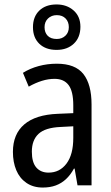

<svg xmlns="http://www.w3.org/2000/svg" viewBox="-20 -832 499 862"><path d="M235 -546Q318 -546 354.5 -499.5Q391 -453 391 -363V0H328L315 -75H312Q296 -46 276 -27.5Q256 -9 230.5 0.5Q205 10 172 10Q129 10 98.5 -11Q68 -32 53 -68Q38 -104 38 -150Q38 -230 89 -273.5Q140 -317 239 -321L309 -324V-359Q309 -422 288 -450Q267 -478 225 -478Q197 -478 168 -469Q139 -460 109 -443L83 -505Q115 -525 154 -535.5Q193 -546 235 -546ZM252 -262Q183 -259 153 -231Q123 -203 123 -151Q123 -103 143 -80Q163 -57 198 -57Q248 -57 278.5 -97.5Q309 -138 309 -213V-265ZM234 -608Q185 -608 156.5 -635.5Q128 -663 128 -710Q128 -757 156.5 -784.5Q185 -812 234 -812Q280 -812 310.5 -785Q341 -758 341 -712Q341 -664 311.5 -636Q282 -608 234 -608ZM235 -657Q258 -657 273.5 -671.5Q289 -686 289 -710Q289 -734 274.5 -749Q260 -764 235 -764Q211 -764 195.5 -749Q180 -734 180 -710Q180 -686 194 -671.5Q208 -657 235 -657Z"/></svg>

Font: Noto Sans Condensed
Style: Regular
Weight: 400
Width: 3
Version: Version 2.013